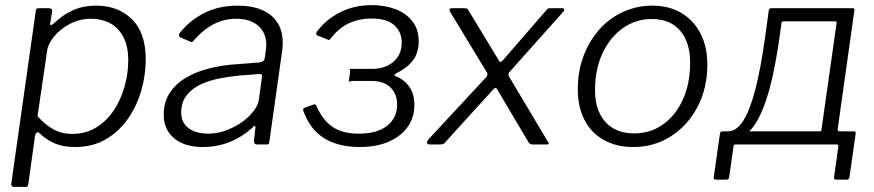

<svg xmlns="http://www.w3.org/2000/svg" viewBox="-20 -562 3400 747"><path d="M33 165Q28 165 25.5 161Q23 157 24 152L119 -518Q120 -526 122 -528Q124 -530 133 -530H170Q177 -530 180.5 -526.5Q184 -523 183 -517L175 -471Q174 -465 177.5 -464.5Q181 -464 188 -470Q199 -480 220 -496.5Q241 -513 274.5 -526.5Q308 -540 355 -540Q439 -540 493 -487.5Q547 -435 547 -331Q547 -271 530 -211Q513 -151 478.5 -101Q444 -51 392.5 -20.5Q341 10 272 10Q222 10 188 -6.5Q154 -23 135 -43Q127 -50 122.5 -46Q118 -42 116 -32L90 155Q89 161 87.5 163Q86 165 80 165H33ZM260 -41Q314 -41 355 -66.5Q396 -92 423.5 -134Q451 -176 465 -226.5Q479 -277 479 -327Q479 -383 459.5 -419Q440 -455 407.5 -472Q375 -489 335 -489Q290 -489 252 -469Q214 -449 190 -419.5Q166 -390 163 -362L126 -110Q154 -78 186.5 -59.5Q219 -41 260 -41Z M962 -65Q919 -27 871 -8.5Q823 10 769 10Q698 10 657.5 -24Q617 -58 617 -115Q617 -167 642 -203Q667 -239 707.5 -262Q748 -285 798.5 -297Q849 -309 899 -312L989 -319Q1008 -321 1010 -336L1014 -365Q1015 -370 1015.5 -376Q1016 -382 1016 -387Q1016 -435 984.5 -462Q953 -489 899 -489Q852 -489 810.5 -467.5Q769 -446 732 -402Q729 -399 726.5 -398.5Q724 -398 720 -400L681 -417Q678 -419 676.5 -422.5Q675 -426 679 -433Q716 -481 773 -510.5Q830 -540 904 -540Q962 -540 1001 -522.5Q1040 -505 1060 -473Q1080 -441 1080 -396Q1080 -389 1079.5 -381.5Q1079 -374 1078 -366L1028 -11Q1027 -3 1025 -1.5Q1023 0 1016 0H979Q974 0 971 -3.5Q968 -7 968 -14L974 -67Q973 -79 962 -65ZM999 -261Q1000 -269 997.5 -272Q995 -275 988 -274L910 -268Q879 -265 840 -258Q801 -251 766 -236Q731 -221 708 -193.5Q685 -166 685 -124Q685 -85 713.5 -63.5Q742 -42 791 -42Q827 -42 860.5 -55Q894 -68 922 -87Q950 -108 967 -130.5Q984 -153 987 -173Z M1378 10Q1326 10 1283 -4.5Q1240 -19 1209.5 -49.5Q1179 -80 1161 -128Q1156 -139 1166 -143L1202 -156Q1208 -157 1211 -150Q1235 -95 1273.5 -68.5Q1312 -42 1377 -42Q1447 -42 1486 -72.5Q1525 -103 1525 -155Q1525 -197 1499 -222Q1473 -247 1425 -247H1351Q1345 -247 1341.5 -245Q1338 -243 1337 -247L1342 -280Q1342 -287 1341 -290.5Q1340 -294 1343 -294H1430Q1460 -294 1485.5 -305.5Q1511 -317 1527 -340Q1543 -363 1543 -396Q1543 -437 1514.5 -463.5Q1486 -490 1424 -490Q1380 -490 1340 -472.5Q1300 -455 1267 -413Q1261 -403 1255 -408L1215 -424Q1211 -426 1210.5 -430Q1210 -434 1213 -439Q1248 -486 1303 -514Q1358 -542 1427 -542Q1476 -542 1517 -527Q1558 -512 1583.5 -480.5Q1609 -449 1609 -402Q1609 -355 1585.5 -325.5Q1562 -296 1522 -277Q1516 -274 1515 -271Q1514 -268 1520 -265Q1552 -253 1572 -225Q1592 -197 1592 -155Q1593 -108 1568 -71Q1543 -34 1495 -12Q1447 10 1378 10Z M2109 -15Q2116 -6 2115 -3Q2114 0 2107 0H2052Q2046 0 2042 -3Q2038 -6 2036 -9L1914 -215Q1910 -221 1906.5 -220Q1903 -219 1897 -212L1710 -6Q1708 -2 1703 -1Q1698 0 1692 0H1652Q1644 0 1641.5 -5Q1639 -10 1649 -22L1869 -259Q1875 -265 1876 -269.5Q1877 -274 1875 -279L1730 -518Q1728 -523 1729 -526.5Q1730 -530 1737 -530H1788Q1795 -530 1798.5 -527.5Q1802 -525 1803 -521L1922 -325Q1924 -320 1928.5 -321.5Q1933 -323 1937 -328L2107 -524Q2110 -529 2113.5 -529.5Q2117 -530 2124 -530H2167Q2174 -530 2175 -525.5Q2176 -521 2172 -517L1965 -285Q1960 -280 1958.5 -275Q1957 -270 1960 -265L2109 -15Z M2444 10Q2377 10 2328 -18Q2279 -46 2253.5 -96.5Q2228 -147 2228 -214Q2228 -285 2250.5 -344.5Q2273 -404 2312.5 -448Q2352 -492 2405 -516Q2458 -540 2517 -540Q2584 -540 2632 -511Q2680 -482 2706 -430.5Q2732 -379 2732 -311Q2732 -218 2693.5 -145.5Q2655 -73 2590 -31.5Q2525 10 2444 10ZM2448 -43Q2510 -43 2559 -77.5Q2608 -112 2636.5 -174Q2665 -236 2665 -319Q2665 -398 2626 -443Q2587 -488 2515 -488Q2454 -488 2404 -453Q2354 -418 2324.5 -355.5Q2295 -293 2295 -211Q2295 -133 2335 -88Q2375 -43 2448 -43Z M2766 137Q2760 137 2758 134.5Q2756 132 2757 127L2781 -42Q2782 -51 2791 -51H3171Q3176 -51 3176 -58L3235 -473Q3236 -479 3229 -479H3028Q3021 -479 3021 -473L2971 -521Q2972 -530 2981 -530H3296Q3302 -530 3303.5 -528.5Q3305 -527 3304 -521L3239 -59Q3239 -51 3246 -51H3301Q3311 -51 3309 -42L3285 127Q3284 132 3281.5 134.5Q3279 137 3274 137H3235Q3223 137 3225 127L3242 6Q3242 0 3235 0H2842Q2834 0 2834 6L2817 127Q2816 137 2805 137ZM2816 -16 2812 -51Q2846 -51 2872.5 -93.5Q2899 -136 2919.5 -217Q2940 -298 2956 -412L2971 -521H3027L3012 -411Q2999 -320 2981.5 -246Q2964 -172 2940.5 -120.5Q2917 -69 2886 -42Q2855 -15 2816 -16Z"/></svg>

Font: Libre Franklin Light
Style: Italic
Weight: 300
Italic angle: -8°
Designer: Pablo Impallari, Rodrigo Fuenzalida, Nhung Nguyen
Foundry: Impallari Type
Version: Version 3.000